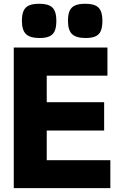

<svg xmlns="http://www.w3.org/2000/svg" viewBox="-20 -970 640 990"><path d="M51 -725H534V-580H221V-443H517V-297H221V-144H549V0H51ZM93 -862.5Q93 -895.5 101.8 -914.5Q110.5 -933.5 129.8 -942Q149 -950.5 181.5 -950.5Q214.5 -950.5 233.8 -942Q253 -933.5 261.8 -914.2Q270.5 -895 270.5 -862.5Q270.5 -829.5 262.2 -810.5Q254 -791.5 235.2 -782.8Q216.5 -774 184 -774Q135 -774 114 -794.2Q93 -814.5 93 -862.5ZM330.5 -862.5Q330.5 -895.5 339.2 -914.5Q348 -933.5 367.2 -942Q386.5 -950.5 419 -950.5Q452 -950.5 471.2 -942Q490.5 -933.5 499.2 -914.2Q508 -895 508 -862.5Q508 -829.5 499.8 -810.5Q491.5 -791.5 472.8 -782.8Q454 -774 421.5 -774Q372.5 -774 351.5 -794.2Q330.5 -814.5 330.5 -862.5Z"/></svg>

Font: JuliaMono Black
Style: Regular
Weight: 900
Monospace: yes
Designer: cormullion
Foundry: corm
Version: Version 0.054; ttfautohint (v1.8.4)